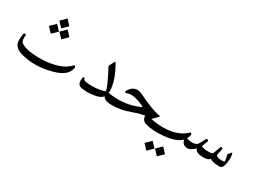

<svg xmlns="http://www.w3.org/2000/svg" viewBox="-181 -1031 2362 1792"><g transform="rotate(30 1000.0 -135.5)"><path d="M161.6 -486.3 212.9 -431.6 156.7 -377 105.5 -430.7ZM213.4 -397.9 264.6 -343.3 208.5 -288.6 157.2 -342.3ZM102.1 -394.5 153.3 -339.8 97.2 -285.2 45.9 -338.9Z M437 -142.1 451.2 -127.4Q447.8 -95.2 426.8 -64.9Q383.3 -3.4 232.2 25.4Q81.1 54.2 -48.8 13.2Q-129.9 -13.2 -130.4 -85Q-130.9 -120.6 -123 -156.7Q-121.1 -165 -110.8 -165Q-97.7 -165 -98.6 -153.8Q-105.5 -93.8 -83 -77.1Q-31.2 -39.1 94.2 -35.2Q227.5 -31.2 331.5 -70.3Q392.6 -93.8 437 -142.1Z M716.8 -289.6Q713.9 -294.4 716.3 -299.8L746.1 -357.4Q750 -364.7 753.4 -357.9Q832.5 -224.1 841.8 -120.1Q846.7 -69.8 822.8 -29.8Q805.2 1 725.1 12.2Q647.5 23.4 591.8 8.8Q548.8 -2 558.1 -75.2Q559.6 -85.9 569.3 -85.9Q579.1 -85.9 580.6 -76.2Q584.5 -53.7 671.4 -54.2Q758.3 -54.7 810.1 -76.2Q811.5 -111.3 716.8 -289.6Z M975.1 -180.7Q1028.3 -263.7 1113.8 -221.7Q1272.9 -143.1 1356.9 -129.9Q1369.6 -127.4 1360.8 -118.7L1313 -69.8Q1307.1 -64 1302.2 -64.5Q1234.4 -73.2 1111.8 -26.9Q1064 -8.8 1024.9 -2Q904.3 18.6 852.5 -4.4Q819.3 -18.6 816.4 -61.5Q814.9 -81.5 836.9 -77.6Q1025.9 -44.4 1183.6 -121.1Q1055.2 -185.5 992.7 -159.2Q978 -153.3 972.7 -157.7Q964.8 -164.6 975.1 -180.7Z M1531.7 101.6 1583 156.2 1526.9 210.9 1475.6 157.2ZM1420.4 105 1471.7 159.7 1415.5 214.4 1364.3 160.6Z M1490.2 13.7Q1376 25.4 1292 2.4Q1246.6 -10.3 1242.7 -60.1Q1240.7 -80.6 1258.8 -76.2Q1384.8 -43.9 1484.4 -53.2Q1617.2 -65.4 1689.9 -142.1L1704.1 -127.4Q1700.7 -95.2 1679.7 -64.9Q1634.3 -1 1490.2 13.7Z M2119.6 -172.9Q2136.2 -128.4 2125.2 -64Q2114.3 0.5 2083.5 1.5Q2009.8 2.9 1975.6 -20Q1958.5 0.5 1918.9 2.4Q1829.1 6.8 1811.5 -39.1Q1759.3 15.6 1712.9 0.5Q1671.9 -12.7 1668 -60.1Q1666 -81.5 1685.5 -75.7Q1759.8 -51.8 1799.3 -80.6Q1808.6 -87.4 1842.3 -154.8Q1847.2 -165 1860.4 -161.1Q1872.1 -157.2 1867.7 -144.5L1843.3 -82Q1865.2 -67.4 1915 -67.4Q1962.4 -66.9 1968.3 -80.1Q1985.4 -121.1 1997.6 -158.7Q2001 -169.4 2013.2 -163.6Q2022.9 -158.7 2020.5 -147.5L2006.3 -77.6Q2036.1 -50.8 2098.6 -61Q2102.1 -80.1 2088.4 -129.9Q2086.9 -135.3 2089.8 -138.7Z"/></g></svg>

Font: Amiri Typewriter
Style: Regular
Weight: 400
Monospace: yes
Designer: Khaled Hosny
Version: Version 1.1